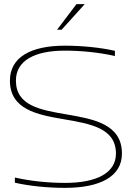

<svg xmlns="http://www.w3.org/2000/svg" viewBox="-20 -900 638 929"><path d="M536 -629V-654C467 -670 376 -679 294 -679C129 -679 28 -623 28 -510C28 -370 160 -345 289 -323C416 -301 541 -281 541 -157C541 -62 446 -15 294 -15C219 -15 131 -23 52 -41V-16C121 0 212 9 294 9C465 9 570 -46 570 -157C570 -300 433 -324 299 -347C177 -368 57 -388 57 -510C57 -607 148 -655 294 -655C369 -655 457 -647 536 -629ZM256 -756H278L390 -880H350Z"/></svg>

Font: LT Wave Thin
Style: Regular
Weight: 100
Designer: Daniel Lyons
Version: Version 2.5 (Glyphs App)